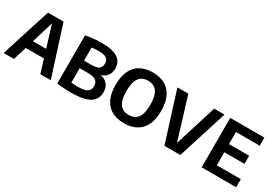

<svg xmlns="http://www.w3.org/2000/svg" viewBox="10 -1297 2815 2000"><g transform="rotate(30 1417.5 -297.0)"><path d="M7.5 0 197 -595H384.5L574.5 0H448.5L283 -542H296.5L131.5 0ZM129 -161 155 -259H426L452 -161Z M823.5 6.5Q795.5 6.5 765.2 5.2Q735 4 705.5 1.5Q676 -1 650 -4.5V-583.5Q677 -589 708.8 -593.2Q740.5 -597.5 773.5 -600Q806.5 -602.5 838 -602.5Q972 -602.5 1034 -562Q1096 -521.5 1096 -438Q1096 -405 1083.2 -377.2Q1070.5 -349.5 1045.2 -330.2Q1020 -311 983 -304.5V-309.5Q1023 -303.5 1052.2 -285.8Q1081.5 -268 1097.5 -238Q1113.5 -208 1113.5 -165Q1113.5 -109.5 1084 -71.2Q1054.5 -33 990.5 -13.2Q926.5 6.5 823.5 6.5ZM850 -81.5Q904 -81.5 936 -91Q968 -100.5 982 -120.5Q996 -140.5 996 -171Q996 -217 966.2 -238Q936.5 -259 871 -259H760V-350H858Q925 -350 951 -370.2Q977 -390.5 977 -431Q977 -475 948.8 -494.2Q920.5 -513.5 854 -513.5Q832.5 -513.5 812.2 -512Q792 -510.5 772.5 -507V-85.5Q793.5 -83.5 812.2 -82.5Q831 -81.5 850 -81.5Z M1456.5 7.5Q1374.5 7.5 1313 -24.5Q1251.5 -56.5 1217.2 -124Q1183 -191.5 1183 -297Q1183 -403 1217.2 -470.8Q1251.5 -538.5 1313.2 -570.5Q1375 -602.5 1456.5 -602.5Q1539 -602.5 1600.5 -570.5Q1662 -538.5 1696.2 -470.8Q1730.5 -403 1730.5 -297Q1730.5 -191.5 1696.2 -124Q1662 -56.5 1600.2 -24.5Q1538.5 7.5 1456.5 7.5ZM1456.5 -92Q1501.5 -92 1533.8 -111.8Q1566 -131.5 1583.2 -176Q1600.5 -220.5 1600.5 -295Q1600.5 -372 1583.2 -417.5Q1566 -463 1533.8 -483Q1501.5 -503 1456.5 -503Q1412 -503 1380 -483.2Q1348 -463.5 1330.8 -419Q1313.5 -374.5 1313.5 -300Q1313.5 -223 1330.5 -177.5Q1347.5 -132 1379.8 -112Q1412 -92 1456.5 -92Z M1941.5 0 1754 -595H1885.5L2053 -47.5H2026L2197 -595H2320.5L2132.5 0Z M2389.5 0V-595H2800.5V-497.5H2515V-97.5H2804.5V0ZM2473 -254.5V-352H2757.5V-254.5Z"/></g></svg>

Font: Encode Sans SC SemiCondensed SemiBold
Style: Regular
Weight: 600
Width: 4
Designer: Multiple Designers
Foundry: Impallari Type
Version: Version 3.002